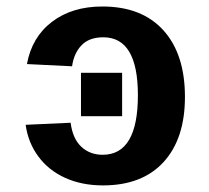

<svg xmlns="http://www.w3.org/2000/svg" viewBox="-20 -558 640 588"><path d="M228 -202.1V-335H354V-202.1ZM295.4 9.8Q230.5 9.8 179.4 -13.4Q128.4 -36.6 97.2 -79.1Q65.9 -121.6 58.6 -175.8L196.3 -182.1Q202.6 -133.3 229 -108.6Q255.4 -84 294.4 -84Q402.3 -84 402.3 -266.6Q402.3 -443.8 296.4 -443.8Q253.4 -443.8 230 -419.7Q206.5 -395.5 200.7 -355L62.5 -361.8Q77.6 -444.3 139.2 -491.2Q200.7 -538.1 293.5 -538.1Q414.6 -538.1 480.5 -465.1Q546.4 -392.1 546.4 -261.2Q546.4 -133.3 481 -61.8Q415.5 9.8 295.4 9.8Z"/></svg>

Font: Liberation Mono
Style: Bold
Weight: 700
Monospace: yes
Designer: Steve Matteson
Foundry: Ascender Corporation
Version: Version 2.1.5